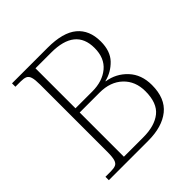

<svg xmlns="http://www.w3.org/2000/svg" viewBox="-190 -858 1001 1001"><g transform="rotate(-45 311.0 -357.0)"><path d="M48 0V-25H87Q110 -25 123 -30.5Q136 -36 141.5 -54Q147 -72 147 -109V-606Q147 -642 141.5 -660Q136 -678 123 -683.5Q110 -689 87 -689H48V-714H311Q423 -714 476.5 -669.5Q530 -625 530 -541Q530 -470 492 -430.5Q454 -391 401 -378V-376Q467 -366 512.5 -317.5Q558 -269 558 -192Q558 -94 499.5 -47Q441 0 338 0ZM190 -388H314Q389 -388 436 -427Q483 -466 483 -540Q483 -683 306 -683H190ZM190 -31H333Q417 -31 464 -68.5Q511 -106 511 -193Q511 -267 463.5 -312Q416 -357 337 -357H190Z"/></g></svg>

Font: Noto Serif ExtraLight
Style: Regular
Weight: 200
Designer: Monotype Design Team
Foundry: Monotype Imaging Inc.
Version: Version 2.015; ttfautohint (v1.8.4.7-5d5b)